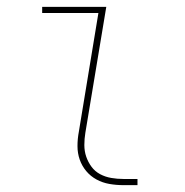

<svg xmlns="http://www.w3.org/2000/svg" viewBox="-20 -540 540 560"><path d="M340 0Q319 0 299 -3.5Q279 -7 261.5 -16.5Q244 -26 231.5 -41Q219 -56 212.5 -74.5Q206 -93 206 -114Q206 -135 210 -156L267 -502H103V-520H290L229 -153Q226 -135 226 -117Q226 -99 231.5 -83Q237 -67 247 -53.5Q257 -40 272 -32Q287 -24 304.5 -21Q322 -18 340 -18H381V0Z"/></svg>

Font: Iosevka SS18 Thin
Style: Italic
Weight: 100
Italic angle: -9°
Monospace: yes
Designer: Belleve Invis
Foundry: Belleve Invis
Version: Version 25.1.1; ttfautohint (v1.8.4)